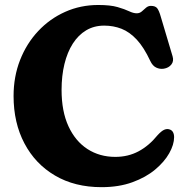

<svg xmlns="http://www.w3.org/2000/svg" viewBox="-20 -739 757 778"><path d="M685.5 -183Q685.4 -153 665.7 -118Q646 -83.1 608.6 -51.8Q571.3 -20.5 516.6 -0.6Q461.9 19.4 391.6 19.4Q282.9 19.4 202.9 -27.7Q122.9 -74.7 79 -158Q35 -241.2 35 -350.1Q35 -428.4 61.3 -495.6Q87.6 -562.8 134.6 -612.9Q181.6 -663.1 243.9 -690.9Q306.2 -718.8 378.2 -718.8Q427 -718.8 456.2 -710.4Q485.3 -702 503 -693.5Q520.6 -685.1 533.9 -685.1Q545.9 -685.1 554.5 -692.6Q563.2 -700.2 571.7 -707.7Q580.3 -715.2 591.5 -715.2Q609.8 -715.2 617.2 -705.3Q624.6 -695.5 631.1 -672.6L679.4 -510.5Q685.1 -491 674.2 -477.4Q663.4 -463.8 643.6 -460.6Q627.4 -458.2 612.9 -465.2Q598.3 -472.1 589 -491.9Q563.2 -547.1 534.3 -578.3Q505.3 -609.5 472.4 -622.4Q439.5 -635.2 402.2 -635.2Q361.3 -635.2 329.3 -616.2Q297.3 -597.1 275 -562.2Q252.7 -527.2 241.1 -479.5Q229.5 -431.8 229.5 -374.6Q229.5 -288 257.4 -227.4Q285.4 -166.8 334.5 -135Q383.7 -103.3 447.2 -103.3Q499.3 -103.3 541.6 -125.9Q583.9 -148.5 618.4 -191.1Q634.6 -208.7 645.9 -213.4Q657.3 -218.1 667.2 -214.5Q676.5 -211.7 681 -203.4Q685.5 -195.2 685.5 -183Z"/></svg>

Font: Fraunces SuperSoft
Style: Regular
Weight: 900
Version: Version 1.000;[b76b70a41]